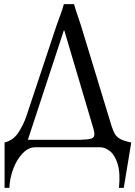

<svg xmlns="http://www.w3.org/2000/svg" viewBox="-20 -708 651 923"><path d="M369 -586 517 -100Q524 -79 532 -64.5Q540 -50 558 -40Q576 -30 611 -23L575 195H552Q559 123 545.5 80Q532 37 508.5 18.5Q485 0 462 0H149Q117 0 89 29Q61 58 44 103Q27 148 25 195H2V-23Q43 -33 67.5 -69.5Q92 -106 107 -150L252 -586Q261 -612 270.5 -637Q280 -662 287 -688H336Q343 -662 352 -637Q361 -612 369 -586ZM367 -36Q401 -37 416.5 -41Q432 -45 433.5 -58.5Q435 -72 426 -100L289 -562H287L114 -36Z"/></svg>

Font: Bona Nova
Style: Regular
Weight: 400
Designer: Mateusz Machalski
Foundry: Capitalics
Version: Version 4.001; ttfautohint (v1.8.3)